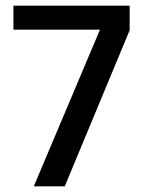

<svg xmlns="http://www.w3.org/2000/svg" viewBox="-20 -659 507 679"><path d="M99.5 0 333.5 -554H27.5V-639H438.5V-552L209 0Z"/></svg>

Font: Anek Odia Medium
Style: Regular
Weight: 500
Designer: Yesha Goshar & Mahesh Sahu (Odia), Yesha Goshar (Latin)
Foundry: Ek Type
Version: Version 1.003